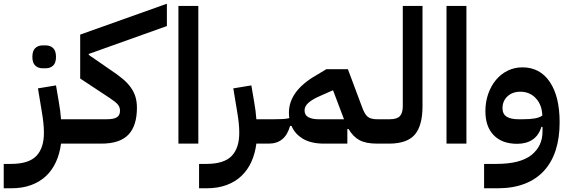

<svg xmlns="http://www.w3.org/2000/svg" viewBox="-80 -772 3066 1032"><path d="M-60 109H-21Q75 109 116 65.5Q157 22 156 -61Q156 -86 153 -113.5Q150 -141 145 -170L124 -297L221 -313L236 -225Q245 -175 248 -131H341V-27L314 0H248Q241 54 221 98Q201 142 168 173.5Q135 205 88 222.5Q41 240 -20 240H-60ZM149 -405Q125 -405 109.5 -419.5Q94 -434 94 -466Q94 -499 109.5 -513.5Q125 -528 149 -528H166Q190 -528 205.5 -513.5Q221 -499 221 -466Q221 -434 205.5 -419.5Q190 -405 166 -405Z M314 -104 341 -131H493Q531 -131 548 -141.5Q565 -152 565 -177Q565 -196 553.5 -210Q542 -224 510 -245L351 -350V-586L817 -752V-632L397 -482V-477L510 -399Q551 -372 579 -348.5Q607 -325 624 -300.5Q641 -276 648.5 -250Q656 -224 656 -193Q656 -96 610 -48Q564 0 464 0H314Z M879 -740H986V0H879Z M990 109H1029Q1125 109 1166 65.5Q1207 22 1206 -61Q1206 -86 1203 -113.5Q1200 -141 1195 -170L1174 -297L1271 -313L1286 -225Q1295 -175 1298 -131H1391V-27L1364 0H1298Q1291 54 1271 98Q1251 142 1218 173.5Q1185 205 1138 222.5Q1091 240 1030 240H990Z M1364 -104 1391 -131Q1420 -131 1439 -132Q1458 -133 1475 -137Q1474 -144 1473.5 -151Q1473 -158 1473 -166Q1473 -281 1614 -364L1674 -400H1790L1867 -194Q1881 -156 1897.5 -143.5Q1914 -131 1947 -131H1974V-27L1947 0Q1887 0 1852.5 -18.5Q1818 -37 1793 -79L1787 -78V0H1662Q1592 0 1548.5 -26Q1505 -52 1487 -95H1479Q1453 0 1364 0ZM1557 -179Q1557 -153 1577.5 -142Q1598 -131 1633 -131H1769L1710 -287L1640 -256Q1600 -239 1578.5 -220Q1557 -201 1557 -179Z M1947 -104 1974 -131H2014Q2054 -131 2069.5 -148Q2085 -165 2085 -201V-740H2191V-201Q2191 -98 2150.5 -49.5Q2110 -1 2014 0H1947Z M2320 -740H2427V0H2320Z M2522 109H2588Q2716 109 2776 61.5Q2836 14 2836 -65V-90H2830Q2816 -44 2782.5 -21.5Q2749 1 2700 1Q2619 1 2574 -45Q2529 -91 2529 -174Q2529 -224 2544 -267Q2559 -310 2585.5 -342Q2612 -374 2648.5 -392Q2685 -410 2728 -410Q2822 -410 2875 -332Q2928 -254 2928 -115Q2928 -31 2907 34.5Q2886 100 2844 146Q2802 192 2739.5 216Q2677 240 2595 240H2522ZM2728 -131Q2769 -131 2794.5 -135.5Q2820 -140 2835 -151Q2833 -209 2800 -244Q2767 -279 2717 -279Q2674 -279 2647.5 -254Q2621 -229 2621 -191Q2621 -159 2643 -145Q2665 -131 2707 -131Z"/></svg>

Font: IBM Plex Sans Arabic SmBld
Style: Regular
Weight: 600
Designer: Mike Abbink, Paul van der Laan, Pieter van Rosmalen, Wael Morcos, Khajak Apelian
Foundry: Bold Monday
Version: Version 1.005